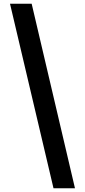

<svg xmlns="http://www.w3.org/2000/svg" viewBox="-20 -852 459 1037"><path d="M34 -832 269 165H385L151 -832Z"/></svg>

Font: Noto Sans Gurmukhi UI ExtraCondensed
Style: Bold
Weight: 700
Width: 2
Designer: Jelle Bosma - Monotype Design Team
Foundry: Monotype Imaging Inc.
Version: Version 2.004